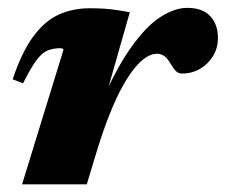

<svg xmlns="http://www.w3.org/2000/svg" viewBox="-20 -480 588 500"><path d="M145.5 -351Q144 -352.5 142.2 -353.5Q140.5 -354.5 137.5 -354.5Q118.5 -354.5 104 -348.5Q89.5 -342.5 75 -323.2Q60.5 -304 40 -263L13 -273.5Q37 -345 66.8 -385.2Q96.5 -425.5 133 -442Q169.5 -458.5 213.5 -458.5Q234 -458.5 250 -457.5Q266 -456.5 281.8 -454.2Q297.5 -452 318 -448L241.5 -179.5L236 -195Q278.5 -295.5 319 -353.2Q359.5 -411 397 -435.2Q434.5 -459.5 467.5 -459.5Q507 -459.5 527.2 -438.2Q547.5 -417 547.5 -381.5Q547.5 -355 534.8 -334Q522 -313 501 -300.8Q480 -288.5 454 -288.5Q444.5 -288.5 438.2 -294.8Q432 -301 423.5 -315Q415.5 -329 407.2 -334.5Q399 -340 388 -340Q375.5 -340 361 -331Q346.5 -322 331 -303.2Q315.5 -284.5 299 -254.8Q282.5 -225 266 -183.8Q249.5 -142.5 233 -89.5L206 0H37.5Z"/></svg>

Font: Newsreader 24pt ExtraBold
Style: Italic
Weight: 800
Italic angle: -17°
Designer: Hugues Gentile
Foundry: Production Type
Version: Version 1.003